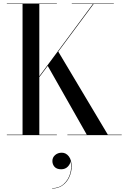

<svg xmlns="http://www.w3.org/2000/svg" viewBox="-20 -770 718 1094"><path d="M278.5 147.3Q278.5 127.3 293.9 113.7Q309.3 100.1 332.1 100.1Q355.7 100.1 371.9 120.7Q388.1 141.3 388.1 179.3Q388.1 209.3 375.3 238.1Q362.5 266.9 337.7 285.5Q312.9 304.1 276.9 304.1V302.1Q316.9 302.1 343.3 278.1Q369.7 254.1 379.9 218.3Q390.1 182.5 381.3 146.9Q381.7 163.3 366.9 178.9Q352.1 194.5 328.9 194.5Q303.3 194.5 290.9 180.7Q278.5 166.9 278.5 147.3ZM19 -2.5H108.5V-747.5H19V-750H304V-747.5H204V-335.5L509.5 -747.5H389V-750H628.5V-747.5H513.5L312 -476L594.5 -2.5H673.5V0H364V-2.5H474.5L252 -394.5L204 -330.5V-2.5H304V0H19Z"/></svg>

Font: Bodoni* 72pt
Style: Regular
Weight: 400
Version: Version 2.3